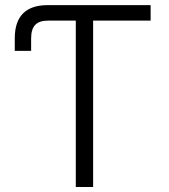

<svg xmlns="http://www.w3.org/2000/svg" viewBox="-20 -748 675 768"><path d="M171.9 -665.5H283.2V0H352.5V-665.5H582.5V-727.5H170.9C83.5 -727.5 39.1 -683.1 39.1 -595.2V-544.4H104.5V-594.2C104.5 -643.6 125.5 -665.5 171.9 -665.5Z"/></svg>

Font: Raveo Light
Style: Regular
Weight: 300
Designer: Jakub Foglar, Rasmus Andersson (Inter)
Foundry: Jakubfoglar.com
Version: Version 1.100;Glyphs 3.2.3 (3260)